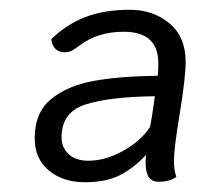

<svg xmlns="http://www.w3.org/2000/svg" viewBox="-20 -732 420 393"><path d="M348 -500Q336 -428 336 -403Q336 -383 341 -370Q328 -360 304 -360Q278 -360 278 -399Q278 -409 279 -415Q255 -389 226.5 -374Q198 -359 154 -359Q109 -359 80 -383Q51 -407 51 -449Q51 -502 85 -529.5Q119 -557 172.5 -566.5Q226 -576 303 -577Q304 -586 304 -603Q304 -667 233 -667Q180 -667 143 -639Q131 -630 125.5 -627.5Q120 -625 112 -625Q100 -625 93 -632.5Q86 -640 85 -652Q116 -682 154.5 -697Q193 -712 246 -712Q293 -712 326.5 -684.5Q360 -657 360 -605Q360 -574 348 -500ZM287 -472Q291 -490 297 -535Q206 -534 156 -518.5Q106 -503 106 -451Q106 -430 120.5 -416.5Q135 -403 161 -403Q196 -403 232.5 -423.5Q269 -444 287 -472Z"/></svg>

Font: Krub
Style: Italic
Weight: 400
Italic angle: -8°
Designer: Ekaluck Peanpanawate
Foundry: Cadson Demak Co.,Ltd.
Version: Version 1.000; ttfautohint (v1.6)